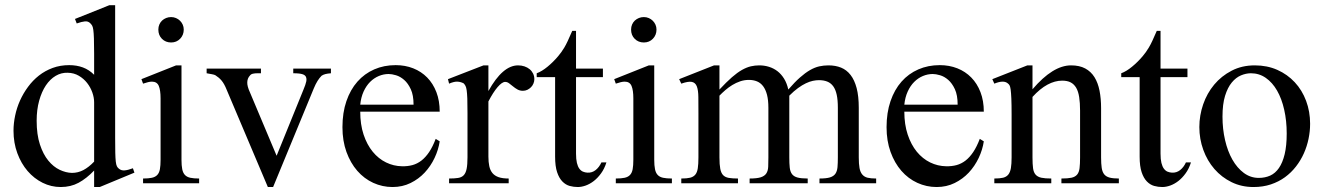

<svg xmlns="http://www.w3.org/2000/svg" viewBox="-20 -715 5165 749"><path d="M369.1 14.6H347.2V-49.8Q317.4 -18.6 286.6 -2Q255.9 14.6 216.8 14.6Q179.7 14.6 146.2 -2Q112.8 -18.6 87.6 -47.9Q62.5 -77.1 47.6 -117.4Q32.7 -157.7 32.7 -205.1Q32.7 -233.9 39.1 -264.2Q45.4 -294.4 58.1 -322.8Q70.8 -351.1 89.4 -376.2Q107.9 -401.4 131.8 -420.2Q155.8 -439 185.5 -450Q215.3 -460.9 250 -460.9Q279.3 -460.9 303.5 -451.9Q327.6 -442.9 347.2 -423.3V-506.3Q347.2 -543.5 346.4 -564.9Q345.7 -586.4 344 -598.4Q342.3 -610.4 339.4 -615.2Q336.4 -620.1 332 -624.5Q323.7 -632.8 311.3 -631.6Q298.8 -630.4 279.3 -623.5L272.5 -641.1L406.7 -694.8H429.2V-177.2Q429.2 -141.1 429.7 -119.4Q430.2 -97.7 431.6 -85Q433.1 -72.3 436 -66.4Q439 -60.5 444.3 -56.6Q453.1 -49.3 466.1 -50.3Q479 -51.3 498.5 -58.6L504.4 -41.5ZM347.2 -315.9Q347.2 -334.5 340.1 -354.5Q333 -374.5 319.8 -391.4Q306.6 -408.2 287.6 -419.4Q268.6 -430.7 244.1 -431.2Q219.2 -432.1 197.3 -419.2Q175.3 -406.2 158.9 -381.8Q142.6 -357.4 132.8 -322.3Q123 -287.1 123 -244.1Q123 -189.9 135.7 -151.4Q148.4 -112.8 168.5 -88.4Q188.5 -64 212.9 -52.5Q237.3 -41 260.7 -40.5Q284.2 -40.5 305.2 -51.5Q326.2 -62.5 347.2 -84.5Z M696.8 -599.6Q696.8 -578.6 682.9 -564Q668.9 -549.3 647.5 -549.3Q626 -549.3 611.8 -563.5Q597.7 -577.6 597.7 -599.6Q597.7 -610.4 601.6 -619.4Q605.5 -628.4 612.3 -634.8Q619.1 -641.1 628.2 -644.8Q637.2 -648.4 647.5 -648.4Q657.7 -648.4 666.7 -644.5Q675.8 -640.6 682.4 -634Q689 -627.4 692.9 -618.7Q696.8 -609.9 696.8 -599.6ZM538.1 0V-18.6Q559.1 -18.6 572.5 -21.5Q585.9 -24.4 593.5 -32.5Q601.1 -40.5 603.8 -54.9Q606.4 -69.3 606.4 -91.8V-331.1Q606.4 -363.3 599.4 -379.9Q592.3 -396.5 572.8 -396.5Q565.9 -396.5 557.6 -394.5Q549.3 -392.6 538.1 -388.7L531.7 -406.2L667 -460H688V-91.8Q688 -69.3 690.9 -54.9Q693.8 -40.5 701.4 -32.5Q709 -24.4 722.4 -21.5Q735.8 -18.6 756.8 -18.6V0Z M1271 -429.2Q1257.8 -428.2 1249.3 -426Q1240.7 -423.8 1234.4 -419.4Q1226.1 -411.1 1218.8 -399.4Q1211.4 -387.7 1204.1 -370.1L1045.4 14.6H1024.9L864.3 -364.7Q859.4 -377 854.5 -385.7Q849.6 -394.5 844.2 -400.9Q838.9 -407.2 833 -412.1Q827.1 -417 820.3 -421.4Q815.9 -423.8 807.6 -425.3Q799.3 -426.8 786.1 -429.2V-447.3H998V-429.2H983.9Q974.6 -429.2 966.8 -427.5Q959 -425.8 955.1 -420.4Q945.3 -410.2 944.6 -394.5Q943.8 -378.9 955.1 -354.5L1059.1 -107.4L1163.6 -364.7Q1172.4 -385.3 1174.8 -397.5Q1177.2 -409.7 1171.9 -418Q1170.4 -419.9 1167.7 -421.9Q1165 -423.8 1159.9 -425.5Q1154.8 -427.2 1146.2 -428.2Q1137.7 -429.2 1124 -429.2V-447.3H1271Z M1695.3 -163.6Q1690.4 -130.9 1675.3 -98.9Q1660.2 -66.9 1636.7 -41.7Q1613.3 -16.6 1581.5 -1Q1549.8 14.6 1511.2 14.6Q1471.7 14.6 1436 -1.7Q1400.4 -18.1 1373.8 -48.6Q1347.2 -79.1 1331.5 -122.3Q1315.9 -165.5 1315.9 -218.8Q1315.9 -275.4 1331.3 -320.3Q1346.7 -365.2 1374.3 -396.5Q1401.9 -427.7 1439.9 -444.3Q1478 -460.9 1523.4 -460.9Q1560.5 -460.9 1592 -448.5Q1623.5 -436 1646.5 -412.6Q1669.4 -389.2 1682.4 -355.5Q1695.3 -321.8 1695.3 -279.3H1385.3Q1385.3 -229.5 1398.4 -189.9Q1411.6 -150.4 1434.1 -123Q1456.5 -95.7 1486.1 -81.3Q1515.6 -66.9 1548.3 -66.4Q1570.3 -65.9 1589.1 -71Q1607.9 -76.2 1624 -88.6Q1640.1 -101.1 1654.1 -121.8Q1668 -142.6 1679.7 -173.3ZM1593.3 -306.6Q1593.3 -343.8 1582.5 -366.9Q1571.8 -390.1 1556.6 -403.3Q1541.5 -416.5 1524.9 -421.4Q1508.3 -426.3 1496.1 -426.3Q1476.6 -426.3 1457.8 -418.5Q1439 -410.6 1423.8 -395.5Q1408.7 -380.4 1398.4 -357.9Q1388.2 -335.4 1385.3 -306.6Z M2064.5 -406.2Q2064.5 -397.5 2061 -389.2Q2057.6 -380.9 2051.5 -374.8Q2045.4 -368.7 2037.4 -364.7Q2029.3 -360.8 2020 -360.8Q2007.8 -360.8 1998.3 -366.2Q1988.8 -371.6 1981 -378.2Q1973.1 -384.8 1965.8 -390.1Q1958.5 -395.5 1950.7 -395.5Q1938.5 -395.5 1921.1 -375.2Q1903.8 -355 1885.3 -319.3V-104Q1885.3 -83 1888.7 -66.9Q1892.1 -50.8 1900.9 -40Q1909.7 -29.3 1925 -23.9Q1940.4 -18.6 1964.4 -18.6V0H1731.9V-18.6Q1752.9 -18.6 1766.8 -20.8Q1780.8 -22.9 1788.8 -31.2Q1796.9 -39.6 1800.3 -56.2Q1803.7 -72.8 1803.7 -101.1V-274.4Q1803.7 -309.6 1803 -330.3Q1802.2 -351.1 1800.5 -362.8Q1798.8 -374.5 1795.9 -379.9Q1793 -385.3 1789.1 -389.6Q1778.3 -395.5 1765.4 -396.5Q1752.4 -397.5 1731.9 -388.7L1727.5 -406.2L1866.2 -460H1885.3V-359.9Q1940.9 -460 2001 -460Q2014.2 -460 2025.9 -456.1Q2037.6 -452.1 2046.1 -445.1Q2054.7 -438 2059.6 -428Q2064.5 -418 2064.5 -406.2Z M2345.7 -81.5Q2337.9 -56.6 2324.7 -38.6Q2311.5 -20.5 2296.4 -8.8Q2281.2 2.9 2264.9 8.8Q2248.5 14.6 2233.9 14.6Q2217.8 14.6 2202.1 10.3Q2186.5 5.9 2173.8 -7.1Q2161.1 -20 2153.3 -43.2Q2145.5 -66.4 2145.5 -104V-414.1H2073.7V-429.2Q2093.8 -436.5 2116 -454.8Q2138.2 -473.1 2157.2 -495.6Q2164.1 -503.9 2169.4 -511.2Q2174.8 -518.6 2181.2 -529.1Q2187.5 -539.6 2194.8 -555.2Q2202.1 -570.8 2212.4 -594.7H2227.1V-447.3H2332V-414.1H2227.1V-115.7Q2227.1 -93.8 2230.5 -79.6Q2233.9 -65.4 2240 -57.1Q2246.1 -48.8 2254.2 -45.4Q2262.2 -42 2271.5 -41.5Q2289.6 -40.5 2303.5 -51.5Q2317.4 -62.5 2326.2 -81.5Z M2541 -599.6Q2541 -578.6 2527.1 -564Q2513.2 -549.3 2491.7 -549.3Q2470.2 -549.3 2456.1 -563.5Q2441.9 -577.6 2441.9 -599.6Q2441.9 -610.4 2445.8 -619.4Q2449.7 -628.4 2456.5 -634.8Q2463.4 -641.1 2472.4 -644.8Q2481.4 -648.4 2491.7 -648.4Q2502 -648.4 2511 -644.5Q2520 -640.6 2526.6 -634Q2533.2 -627.4 2537.1 -618.7Q2541 -609.9 2541 -599.6ZM2382.3 0V-18.6Q2403.3 -18.6 2416.7 -21.5Q2430.2 -24.4 2437.7 -32.5Q2445.3 -40.5 2448 -54.9Q2450.7 -69.3 2450.7 -91.8V-331.1Q2450.7 -363.3 2443.6 -379.9Q2436.5 -396.5 2417 -396.5Q2410.2 -396.5 2401.9 -394.5Q2393.6 -392.6 2382.3 -388.7L2376 -406.2L2511.2 -460H2532.2V-91.8Q2532.2 -69.3 2535.2 -54.9Q2538.1 -40.5 2545.7 -32.5Q2553.2 -24.4 2566.7 -21.5Q2580.1 -18.6 2601.1 -18.6V0Z M3176.8 0V-18.6Q3203.1 -18.6 3217.5 -22.9Q3231.9 -27.3 3238.8 -37.1Q3245.6 -46.9 3247.1 -62.7Q3248.5 -78.6 3248.5 -101.1V-294.4Q3248.5 -324.7 3244.1 -345.2Q3239.7 -365.7 3230.5 -378.4Q3221.2 -391.1 3207.3 -396.7Q3193.4 -402.3 3174.8 -402.3Q3164.1 -402.3 3151.1 -399.7Q3138.2 -397 3123.8 -390.1Q3109.4 -383.3 3093.3 -371.6Q3077.1 -359.9 3059.1 -341.8V-101.1Q3059.1 -77.1 3060.8 -61.3Q3062.5 -45.4 3069.6 -35.9Q3076.7 -26.4 3091.1 -22.5Q3105.5 -18.6 3130.9 -18.6V0H2904.3V-18.6Q2932.6 -18.6 2947.8 -23.4Q2962.9 -28.3 2969.5 -38.6Q2976.1 -48.8 2976.8 -64.5Q2977.5 -80.1 2977.5 -101.1V-294.4Q2977.5 -324.2 2972.2 -345Q2966.8 -365.7 2957 -378.7Q2947.3 -391.6 2933.1 -397.5Q2918.9 -403.3 2901.4 -403.3Q2883.8 -403.3 2867.4 -397.7Q2851.1 -392.1 2836.7 -383.3Q2822.3 -374.5 2809.6 -363.5Q2796.9 -352.5 2786.6 -341.8V-101.1Q2786.6 -72.8 2789.8 -56.4Q2793 -40 2801 -31.7Q2809.1 -23.4 2823.2 -21Q2837.4 -18.6 2858.9 -18.6V0H2637.7V-18.6Q2659.2 -18.6 2672.1 -21.7Q2685.1 -24.9 2692.4 -33.7Q2699.7 -42.5 2702.1 -58.6Q2704.6 -74.7 2704.6 -101.1V-272.5Q2704.6 -309.6 2704.3 -336.2Q2704.1 -362.8 2698.5 -377.7Q2692.9 -392.6 2679 -395.5Q2665 -398.4 2637.7 -388.7L2629.4 -406.2L2765.6 -460H2786.6V-365.7Q2814 -395 2835.2 -413.6Q2856.4 -432.1 2874.8 -442.4Q2893.1 -452.6 2909.2 -456.3Q2925.3 -460 2941.9 -460Q2961.9 -460 2980 -454.3Q2998 -448.7 3012.9 -437.3Q3027.8 -425.8 3038.8 -408Q3049.8 -390.1 3055.2 -365.7Q3080.1 -394.5 3100.6 -412.6Q3121.1 -430.7 3139.6 -441.4Q3158.2 -452.1 3175.8 -456.1Q3193.4 -460 3211.9 -460Q3239.3 -460 3261 -451.2Q3282.7 -442.4 3298.1 -422.6Q3313.5 -402.8 3321.8 -371.3Q3330.1 -339.8 3330.1 -294.4V-101.1Q3330.1 -75.7 3333 -59.6Q3335.9 -43.5 3343.8 -34.2Q3351.6 -24.9 3364.5 -21.7Q3377.4 -18.6 3397.9 -18.6V0Z M3817.9 -163.6Q3813 -130.9 3797.9 -98.9Q3782.7 -66.9 3759.3 -41.7Q3735.8 -16.6 3704.1 -1Q3672.4 14.6 3633.8 14.6Q3594.2 14.6 3558.6 -1.7Q3522.9 -18.1 3496.3 -48.6Q3469.7 -79.1 3454.1 -122.3Q3438.5 -165.5 3438.5 -218.8Q3438.5 -275.4 3453.9 -320.3Q3469.2 -365.2 3496.8 -396.5Q3524.4 -427.7 3562.5 -444.3Q3600.6 -460.9 3646 -460.9Q3683.1 -460.9 3714.6 -448.5Q3746.1 -436 3769 -412.6Q3792 -389.2 3804.9 -355.5Q3817.9 -321.8 3817.9 -279.3H3507.8Q3507.8 -229.5 3521 -189.9Q3534.2 -150.4 3556.6 -123Q3579.1 -95.7 3608.6 -81.3Q3638.2 -66.9 3670.9 -66.4Q3692.9 -65.9 3711.7 -71Q3730.5 -76.2 3746.6 -88.6Q3762.7 -101.1 3776.6 -121.8Q3790.5 -142.6 3802.2 -173.3ZM3715.8 -306.6Q3715.8 -343.8 3705.1 -366.9Q3694.3 -390.1 3679.2 -403.3Q3664.1 -416.5 3647.5 -421.4Q3630.9 -426.3 3618.7 -426.3Q3599.1 -426.3 3580.3 -418.5Q3561.5 -410.6 3546.4 -395.5Q3531.2 -380.4 3521 -357.9Q3510.7 -335.4 3507.8 -306.6Z M4120.6 0V-18.6Q4145.5 -18.6 4159.9 -21.7Q4174.3 -24.9 4181.9 -33.9Q4189.5 -43 4191.4 -59.1Q4193.4 -75.2 4193.4 -101.1V-283.7Q4193.4 -314 4189.9 -336.2Q4186.5 -358.4 4178.2 -372.6Q4169.9 -386.7 4156.7 -393.6Q4143.6 -400.4 4123.5 -400.4Q4095.2 -400.4 4066.2 -384.8Q4037.1 -369.1 4007.8 -336.9V-101.1Q4007.8 -74.7 4010 -58.6Q4012.2 -42.5 4020 -33.7Q4027.8 -24.9 4042.2 -21.7Q4056.6 -18.6 4081.1 -18.6V0H3858.9V-18.6Q3879.9 -18.6 3893.1 -21.7Q3906.2 -24.9 3913.6 -34.2Q3920.9 -43.5 3923.6 -59.6Q3926.3 -75.7 3926.3 -101.1V-267.6Q3926.3 -307.6 3925.3 -330.6Q3924.3 -353.5 3922.6 -365.7Q3920.9 -377.9 3918.2 -382.3Q3915.5 -386.7 3911.6 -389.6Q3895.5 -403.8 3858.9 -388.7L3851.1 -406.2L3987.8 -460H4007.8V-366.7Q4087.4 -460 4158.2 -460Q4190.9 -460 4213.4 -448Q4235.8 -436 4249.5 -414.1Q4263.2 -392.1 4269.3 -361.3Q4275.4 -330.6 4275.4 -293V-101.1Q4275.4 -76.2 4277.8 -60.1Q4280.3 -43.9 4287.6 -34.9Q4294.9 -25.9 4308.6 -22.2Q4322.3 -18.6 4344.7 -18.6V0Z M4626 -81.5Q4618.2 -56.6 4605 -38.6Q4591.8 -20.5 4576.7 -8.8Q4561.5 2.9 4545.2 8.8Q4528.8 14.6 4514.2 14.6Q4498 14.6 4482.4 10.3Q4466.8 5.9 4454.1 -7.1Q4441.4 -20 4433.6 -43.2Q4425.8 -66.4 4425.8 -104V-414.1H4354V-429.2Q4374 -436.5 4396.2 -454.8Q4418.5 -473.1 4437.5 -495.6Q4444.3 -503.9 4449.7 -511.2Q4455.1 -518.6 4461.4 -529.1Q4467.8 -539.6 4475.1 -555.2Q4482.4 -570.8 4492.7 -594.7H4507.3V-447.3H4612.3V-414.1H4507.3V-115.7Q4507.3 -93.8 4510.7 -79.6Q4514.2 -65.4 4520.3 -57.1Q4526.4 -48.8 4534.4 -45.4Q4542.5 -42 4551.8 -41.5Q4569.8 -40.5 4583.7 -51.5Q4597.7 -62.5 4606.4 -81.5Z M5090.8 -231.9Q5090.8 -203.1 5084.7 -173.6Q5078.6 -144 5066.4 -116.7Q5054.2 -89.4 5035.6 -65.4Q5017.1 -41.5 4992.7 -23.7Q4968.3 -5.9 4937.5 4.4Q4906.7 14.6 4870.1 14.6Q4823.2 14.6 4784.4 -4.4Q4745.6 -23.4 4717.5 -55.7Q4689.5 -87.9 4674.1 -130.4Q4658.7 -172.9 4658.7 -219.2Q4658.7 -264.6 4673.6 -307.9Q4688.5 -351.1 4716.6 -384.8Q4744.6 -418.5 4784.7 -439.2Q4824.7 -460 4875 -460Q4923.3 -460 4962.9 -442.4Q5002.4 -424.8 5031 -394Q5059.6 -363.3 5075.2 -321.5Q5090.8 -279.8 5090.8 -231.9ZM4999.5 -194.3Q4999.5 -244.1 4989.7 -287.1Q4980 -330.1 4961.9 -361.6Q4943.8 -393.1 4918 -411.1Q4892.1 -429.2 4859.9 -429.2Q4840.8 -429.2 4821 -420.9Q4801.3 -412.6 4785.2 -393.1Q4769 -373.5 4759 -341.1Q4749 -308.6 4749 -259.8Q4749 -211.9 4759 -168.5Q4769 -125 4787.6 -92.3Q4806.2 -59.6 4832.3 -40.3Q4858.4 -21 4890.6 -21Q4915 -21 4935.1 -30Q4955.1 -39.1 4969.2 -59.6Q4983.4 -80.1 4991.5 -113.3Q4999.5 -146.5 4999.5 -194.3Z"/></svg>

Font: Doulos SIL Eur
Style: Regular
Weight: 400
Designer: Walt Agee, Victor Gaultney, Peter Martin, Debbi Hosken, Becca Hirsbrunner
Foundry: SIL International
Version: Version 5.000